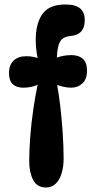

<svg xmlns="http://www.w3.org/2000/svg" viewBox="-20 -824 427 854"><path d="M159 -562H148Q139 -606 139 -647Q139 -720 169 -762Q199 -804 271 -804Q316 -804 336.5 -786.5Q357 -769 357 -734Q357 -670 295 -664Q271 -662 258 -651.5Q245 -641 239.5 -619Q234 -597 232 -558L215 -560Q232 -569 253.5 -574Q275 -579 297 -579Q329 -579 348 -563Q367 -547 367 -509Q367 -472 346.5 -453Q326 -434 296 -434Q280 -434 262 -438Q244 -442 226 -449L231 -464Q241 -413 248 -352.5Q255 -292 259 -231.5Q263 -171 263 -118Q263 -84 254.5 -54.5Q246 -25 228.5 -7.5Q211 10 184 10Q145 10 127.5 -23.5Q110 -57 110 -107Q110 -155 114.5 -215.5Q119 -276 128.5 -340.5Q138 -405 151 -465L163 -456Q131 -434 82 -434Q53 -434 36.5 -450Q20 -466 20 -499Q20 -535 40.5 -554.5Q61 -574 97 -574Q115 -574 130.5 -570.5Q146 -567 159 -562Z"/></svg>

Font: DynaPuff Condensed
Style: Regular
Weight: 400
Width: 3
Designer: Toshi Omagari, Jennifer Daniel
Foundry: Google Fonts
Version: Version 2.000